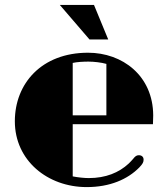

<svg xmlns="http://www.w3.org/2000/svg" viewBox="-20 -742 675 771"><path d="M39.6 -254.9C39.6 -97.2 171.4 9.3 328.1 9.3C421.4 9.3 492.7 -22 539.6 -69.8C553.7 -84.5 556.6 -91.3 556.6 -101.1C556.6 -111.8 549.3 -118.7 537.6 -118.7C528.3 -118.7 522.9 -114.7 513.7 -103C509.3 -97.7 502.9 -91.3 496.6 -85C457.5 -48.8 404.8 -26.9 336.4 -26.9C320.3 -26.9 293.9 -29.3 272 -33.7V-243.2H594.2C594.7 -255.4 595.2 -267.1 595.2 -278.3C594.7 -438.5 471.2 -530.3 333.5 -530.3C147 -530.3 39.6 -406.7 39.6 -254.9ZM272 -278.8V-489.3C289.1 -493.2 314.9 -494.6 335 -494.6C356.9 -494.6 387.2 -491.2 407.2 -485.4V-278.8ZM339.4 -583.5H414.6L357.4 -722.2H220.2Z"/></svg>

Font: Limelight
Style: Regular
Weight: 400
Designer: Nicole Fally
Foundry: Nicole Fally
Version: Version 1.002